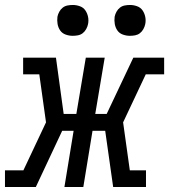

<svg xmlns="http://www.w3.org/2000/svg" viewBox="-53 -752 680 772"><path d="M91 0H-33V-67H41L132 -260L105 -453H40V-520H172L203 -294H254L292 -520H368L330 -294H376L483 -520H607V-453H533L442 -260L469 -67H534V0H402L370 -226H319L282 0H206L243 -226H197ZM469 -608Q455 -608 441 -613Q427 -618 419 -629.5Q411 -641 408.5 -655.5Q406 -670 408 -685Q410 -695 415.5 -705Q421 -715 429.5 -721.5Q438 -728 448.5 -730Q459 -732 470 -732Q484 -732 498 -727Q512 -722 520 -710.5Q528 -699 531 -684.5Q534 -670 531 -655Q529 -645 523.5 -635Q518 -625 509.5 -618.5Q501 -612 490.5 -610Q480 -608 469 -608ZM239 -608Q225 -608 211 -613Q197 -618 189 -629.5Q181 -641 178.5 -655.5Q176 -670 178 -685Q180 -695 185.5 -705Q191 -715 199.5 -721.5Q208 -728 218.5 -730Q229 -732 240 -732Q254 -732 268 -727Q282 -722 290 -710.5Q298 -699 301 -684.5Q304 -670 301 -655Q299 -645 293.5 -635Q288 -625 279.5 -618.5Q271 -612 260.5 -610Q250 -608 239 -608Z"/></svg>

Font: Iosevka HT Extended
Style: Italic
Weight: 400
Width: 7
Italic angle: -9°
Monospace: yes
Designer: Belleve Invis
Foundry: Belleve Invis
Version: Version 32.3.0; ttfautohint (v1.8.4)